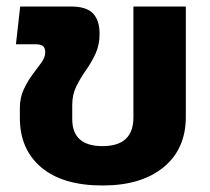

<svg xmlns="http://www.w3.org/2000/svg" viewBox="-20 -560 645 590"><path d="M295 10Q173 10 107 -45.5Q41 -101 41 -198V-228Q41 -260 53 -285.5Q65 -311 80 -331Q95 -351 107 -367.5Q119 -384 119 -399Q119 -413 112 -418.5Q105 -424 88 -424H29L42 -540H198Q245 -540 265.5 -519Q286 -498 286 -456Q286 -422 273.5 -395Q261 -368 244 -344Q227 -320 214.5 -294.5Q202 -269 202 -238V-194Q202 -111 295 -111Q390 -111 390 -199V-540H551V-201Q551 -102 482.5 -46Q414 10 295 10Z"/></svg>

Font: Kanit SemiBold
Style: Regular
Weight: 600
Designer: Katatrad Team
Foundry: CadsonDemak
Version: Version 2.000; ttfautohint (v1.8.3)